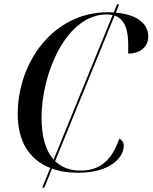

<svg xmlns="http://www.w3.org/2000/svg" viewBox="-20 -780 698 878"><path d="M173 78H183L218 -9C253 4 293 10 337 10C484 10 546 -60 546 -113C546 -128 538 -140 526 -146C493 -57 448 0 348 0C300 0 261 -15 232 -43L504 -709C571 -686 567 -597 566 -535C620 -535 658 -565 658 -613C658 -673 605 -714 510 -722L525 -760H515L500 -723C491 -724 482 -724 473 -724C224 -724 61 -496 61 -258C61 -134 114 -49 210 -12ZM170 -242C170 -446 284 -714 468 -714C478 -714 487 -713 495 -711L225 -50C189 -91 170 -156 170 -242Z"/></svg>

Font: Noto Serif Display
Style: Italic
Weight: 400
Italic angle: -12°
Designer: Monotype Design Team
Foundry: Monotype Imaging Inc.
Version: Version 2.009